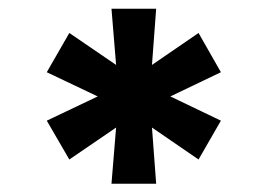

<svg xmlns="http://www.w3.org/2000/svg" viewBox="-20 -748 627 449"><path d="M240.7 -318.4 251.5 -449.7 142.1 -375 89.4 -465.8 208.5 -522.5 89.4 -579.1 142.1 -670.9 251.5 -596.2 240.7 -727.5H345.2L335.4 -596.2L444.3 -670.9L496.6 -579.1L378.4 -522.5L496.6 -465.8L444.3 -375L335.4 -449.7L345.2 -318.4Z"/></svg>

Font: Inter Extra Bold
Style: Regular
Weight: 800
Designer: Rasmus Andersson
Foundry: rsms
Version: Version 4.000;git-3c8e0fc